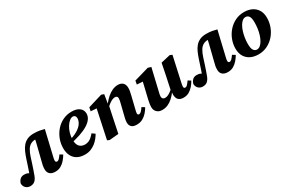

<svg xmlns="http://www.w3.org/2000/svg" viewBox="76 -1403 3426 2307"><g transform="rotate(-30 1789.0 -249.5)"><path d="M81 15Q47 15 22.5 -6.5Q-2 -28 -5 -68Q3 -101 25 -122Q47 -143 82 -143Q99 -143 111.5 -140.5Q124 -138 137 -131.5Q150 -125 166 -114L183 -103L148 -54L125 -73Q139 -106 151.5 -142Q164 -178 177 -218Q190 -258 205 -303Q219 -345 236 -383Q253 -421 278 -450.5Q303 -480 339.5 -497Q376 -514 428 -514Q476 -514 511.5 -507.5Q547 -501 574 -493L496 -162Q491 -144 488.5 -129.5Q486 -115 486 -105Q486 -93 492 -87Q498 -81 508 -81Q522 -81 536.5 -95.5Q551 -110 573 -141L612 -117Q592 -83 566 -53Q540 -23 506.5 -4Q473 15 428 15Q381 15 355 -8Q329 -31 329 -74Q329 -99 333 -123Q337 -147 344 -170L383 -326Q393 -364 402 -403Q411 -442 419 -482L475 -436Q463 -438 448.5 -440Q434 -442 418 -442Q375 -442 346 -425.5Q317 -409 296.5 -375Q276 -341 259 -289Q244 -242 232 -204.5Q220 -167 208.5 -134.5Q197 -102 185 -69Q170 -29 146 -7Q122 15 81 15Z M841 15Q781 15 738 -8Q695 -31 672 -75.5Q649 -120 649 -181Q649 -247 672 -306.5Q695 -366 736 -413Q777 -460 833 -487Q889 -514 955 -514Q1024 -514 1062.5 -484Q1101 -454 1101 -404Q1101 -367 1078.5 -334Q1056 -301 1010.5 -272.5Q965 -244 896 -220.5Q827 -197 733 -179L731 -218Q827 -241 880.5 -273.5Q934 -306 956 -341.5Q978 -377 978 -409Q978 -431 967.5 -443Q957 -455 939 -455Q916 -455 891 -435Q866 -415 845 -381Q824 -347 811 -303.5Q798 -260 798 -213Q798 -149 826 -119.5Q854 -90 900 -90Q929 -90 952 -100Q975 -110 995 -128Q1015 -146 1033 -168L1074 -139Q1059 -113 1037 -85.5Q1015 -58 986 -35.5Q957 -13 921 1Q885 15 841 15Z M1182 11 1153 -2 1243 -425 1292 -392 1157 -402 1167 -452 1366 -512 1401 -499 1379 -364 1384 -358 1356 -227Q1344 -170 1332.5 -113.5Q1321 -57 1309 0ZM1558 15Q1510 15 1487.5 -7Q1465 -29 1465 -65Q1465 -90 1470.5 -115.5Q1476 -141 1482 -164L1515 -297Q1521 -320 1524.5 -338Q1528 -356 1528 -369Q1528 -386 1519 -394.5Q1510 -403 1493 -403Q1475 -403 1455.5 -395Q1436 -387 1413.5 -370.5Q1391 -354 1363 -327L1360 -380H1382Q1414 -421 1449 -451Q1484 -481 1521 -497.5Q1558 -514 1597 -514Q1641 -514 1665.5 -489.5Q1690 -465 1690 -421Q1690 -396 1685.5 -372Q1681 -348 1675 -324L1635 -159Q1631 -142 1627.5 -128Q1624 -114 1624 -104Q1624 -93 1629 -86.5Q1634 -80 1644 -80Q1659 -80 1674 -94.5Q1689 -109 1711 -141L1749 -117Q1730 -84 1703 -53.5Q1676 -23 1640.5 -4Q1605 15 1558 15Z M1912 15Q1880 15 1858 2.5Q1836 -10 1824 -31Q1812 -52 1812 -78Q1812 -105 1817 -132Q1822 -159 1827 -183L1885 -427L1921 -395L1798 -403L1807 -453L2012 -512L2055 -499L1986 -205Q1982 -190 1979.5 -178Q1977 -166 1975 -155.5Q1973 -145 1973 -135Q1973 -115 1984 -104.5Q1995 -94 2013 -94Q2032 -94 2050.5 -101.5Q2069 -109 2091 -124.5Q2113 -140 2140 -163L2149 -116H2122Q2092 -75 2059 -45.5Q2026 -16 1990 -0.5Q1954 15 1912 15ZM2207 15Q2161 15 2137.5 -9.5Q2114 -34 2114 -82Q2114 -92 2115.5 -102.5Q2117 -113 2120 -125H2113L2156 -327Q2164 -366 2171.5 -404Q2179 -442 2187 -482L2317 -512L2348 -499L2274 -163Q2270 -145 2267 -129.5Q2264 -114 2264 -104Q2264 -93 2269.5 -86.5Q2275 -80 2285 -80Q2300 -80 2314 -94.5Q2328 -109 2351 -141L2389 -117Q2370 -83 2344 -53Q2318 -23 2285 -4Q2252 15 2207 15Z M2475 15Q2441 15 2416.5 -6.5Q2392 -28 2389 -68Q2397 -101 2419 -122Q2441 -143 2476 -143Q2493 -143 2505.5 -140.5Q2518 -138 2531 -131.5Q2544 -125 2560 -114L2577 -103L2542 -54L2519 -73Q2533 -106 2545.5 -142Q2558 -178 2571 -218Q2584 -258 2599 -303Q2613 -345 2630 -383Q2647 -421 2672 -450.5Q2697 -480 2733.5 -497Q2770 -514 2822 -514Q2870 -514 2905.5 -507.5Q2941 -501 2968 -493L2890 -162Q2885 -144 2882.5 -129.5Q2880 -115 2880 -105Q2880 -93 2886 -87Q2892 -81 2902 -81Q2916 -81 2930.5 -95.5Q2945 -110 2967 -141L3006 -117Q2986 -83 2960 -53Q2934 -23 2900.5 -4Q2867 15 2822 15Q2775 15 2749 -8Q2723 -31 2723 -74Q2723 -99 2727 -123Q2731 -147 2738 -170L2777 -326Q2787 -364 2796 -403Q2805 -442 2813 -482L2869 -436Q2857 -438 2842.5 -440Q2828 -442 2812 -442Q2769 -442 2740 -425.5Q2711 -409 2690.5 -375Q2670 -341 2653 -289Q2638 -242 2626 -204.5Q2614 -167 2602.5 -134.5Q2591 -102 2579 -69Q2564 -29 2540 -7Q2516 15 2475 15Z M3249 15Q3188 15 3141.5 -7Q3095 -29 3067.5 -73.5Q3040 -118 3040 -183Q3040 -247 3063 -306.5Q3086 -366 3127 -412.5Q3168 -459 3224 -486.5Q3280 -514 3347 -514Q3408 -514 3454 -491.5Q3500 -469 3527 -425.5Q3554 -382 3554 -316Q3554 -253 3531.5 -193Q3509 -133 3468 -86.5Q3427 -40 3371 -12.5Q3315 15 3249 15ZM3261 -45Q3285 -45 3306 -62.5Q3327 -80 3344 -109.5Q3361 -139 3373 -177Q3385 -215 3391 -257.5Q3397 -300 3397 -343Q3397 -404 3380 -428.5Q3363 -453 3333 -453Q3309 -453 3288.5 -436Q3268 -419 3251 -389.5Q3234 -360 3222 -322Q3210 -284 3203.5 -242Q3197 -200 3197 -158Q3197 -95 3215 -70Q3233 -45 3261 -45Z"/></g></svg>

Font: Source Serif 4
Style: Bold Italic
Weight: 700
Italic angle: -12°
Designer: Frank Grießhammer
Foundry: Adobe Systems Incorporated
Version: Version 4.004;hotconv 1.0.116;makeotfexe 2.5.65601